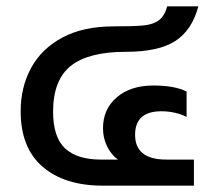

<svg xmlns="http://www.w3.org/2000/svg" viewBox="-20 -584 669 604"><path d="M45 -234Q45 -310 78 -370.5Q111 -431 176.5 -466Q242 -501 337 -501Q402 -501 432 -504Q462 -507 480 -520.5Q498 -534 506 -564H604Q584 -489 531.5 -455Q479 -421 376 -421Q258 -421 202.5 -376.5Q147 -332 147 -233Q147 -152 185 -117Q223 -82 297 -82H351Q330 -97 317 -123.5Q304 -150 304 -180Q304 -241 347.5 -278Q391 -315 462 -315Q530 -315 567 -296V-216Q553 -224 531.5 -229Q510 -234 488 -234Q405 -234 405 -160Q405 -82 503 -82H590V0H303Q183 0 114 -59.5Q45 -119 45 -234Z"/></svg>

Font: Prompt
Style: Regular
Weight: 400
Designer: Katatrad Team
Foundry: CadsonDemak
Version: Version 1.001